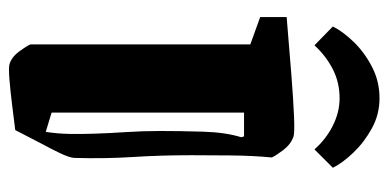

<svg xmlns="http://www.w3.org/2000/svg" viewBox="-239 -615 866 428"><g transform="rotate(90 194.0 -401.0)"><path d="M285 -622Q302 -616 314.5 -599.5Q327 -583 331 -574Q327 -532 326.5 -482.5Q326 -433 326 -395Q326 -326 330 -264Q334 -202 332 -133Q331 -122 321.5 -102Q312 -82 301 -62L270 -2Q246 1 214 5Q182 9 156.5 11Q131 13 124 11Q108 7 95 -10.5Q82 -28 79 -36V-526L18 -548V-607Q89 -613 146.5 -617.5Q204 -622 241 -623.5Q278 -625 285 -622ZM231 -83 274 -70Q278 -96 278.5 -122.5Q279 -149 278 -177Q277 -211 274.5 -248Q272 -285 272 -325Q272 -369 273.5 -420Q275 -471 286 -506L284 -512H231ZM199 -814Q235 -814 266 -797Q297 -780 320 -756Q343 -732 354 -710L313 -669Q290 -695 260 -710Q230 -725 199 -725Q164 -725 134.5 -710Q105 -695 81 -669L39 -710Q50 -732 73 -756Q96 -780 128.5 -797Q161 -814 199 -814Z"/></g></svg>

Font: Grenze Gotisch ExtraBold
Style: Regular
Weight: 800
Designer: Renata Polastri
Foundry: Omnibus-Type
Version: Version 1.001